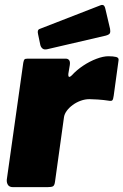

<svg xmlns="http://www.w3.org/2000/svg" viewBox="-20 -772 509 792"><path d="M34 0Q19 0 13 -9Q7 -18 8 -31L76 -513Q78 -524 81 -527Q84 -530 93 -530H252Q260 -530 265 -524Q270 -518 268 -504L262 -468Q261 -456 265 -455Q269 -454 276 -461Q296 -483 323 -501Q350 -519 378 -529.5Q406 -540 427 -540Q447 -540 459 -537Q471 -534 469 -523L449 -377Q447 -362 443.5 -358.5Q440 -355 433 -356Q407 -360 383.5 -361.5Q360 -363 349 -363Q331 -363 313 -356.5Q295 -350 280 -339Q265 -328 255.5 -315Q246 -302 244 -289L207 -23Q205 -7 198.5 -3.5Q192 0 175 0H34ZM434 -653Q436 -642 433.5 -635.5Q431 -629 416 -625L175 -569Q162 -566 155 -572Q148 -578 146 -588L137 -631Q133 -648 142 -652L394 -750Q401 -753 406.5 -750.5Q412 -748 415 -734Z"/></svg>

Font: Libre Franklin Thin Black
Style: Italic
Weight: 900
Italic angle: -8°
Version: Version 2.000